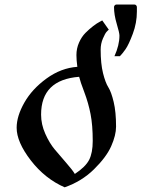

<svg xmlns="http://www.w3.org/2000/svg" viewBox="-20 -798 620 828"><path d="M570.3 -748V-767.6C570.3 -770.2 569.3 -772.6 567.4 -774.9C565.4 -777.2 563.2 -778.3 560.5 -778.3H481.4C478.8 -778.3 476.6 -777.2 474.6 -774.9C472.7 -772.6 471.7 -770.2 471.7 -767.6C471.7 -745.4 475.6 -721.4 483.4 -695.3C491.2 -669.3 495.1 -652.3 495.1 -644.5C495.1 -617.2 488 -587.6 473.6 -555.7H497.1C504.2 -562.8 512.4 -572.9 521.5 -585.9C530.6 -599 541 -621.1 552.7 -652.3C564.5 -683.6 570.3 -715.5 570.3 -748ZM313.5 -509.8C266.6 -506.5 222.3 -489.7 180.7 -459.5C139 -429.2 107.1 -394.5 85 -355.5C62.8 -316.4 51.8 -280.3 51.8 -247.1C51.8 -206.1 72.1 -159.2 112.8 -106.4C153.5 -53.7 202.1 -15 258.8 9.8C307.6 -7.2 349.8 -33 385.3 -67.9C420.7 -102.7 445.5 -135.9 459.5 -167.5C473.5 -199.1 480.5 -227.2 480.5 -252C480.5 -294.3 477.1 -329.8 470.2 -358.4C463.4 -387 455.7 -408 447.3 -421.4C438.8 -434.7 431.2 -455.1 424.3 -482.4C417.5 -509.8 414.1 -543.6 414.1 -584C414.1 -600.9 417.3 -616.9 423.8 -631.8C430.3 -646.8 435.5 -656.4 439.5 -660.6C443.4 -664.9 446.6 -668 449.2 -669.9L420.9 -710L410.2 -704.1C402.3 -700.2 392.9 -694 381.8 -685.5C370.8 -677.1 359.7 -667.3 348.6 -656.2C337.6 -645.2 328.3 -631.2 320.8 -614.3C313.3 -597.3 309.6 -579.4 309.6 -560.5C309.6 -546.2 310.9 -529.3 313.5 -509.8ZM321.3 -466.8C324.5 -453.1 332 -430.8 343.8 -399.9C355.5 -369 364.4 -337.6 370.6 -305.7C376.8 -273.8 379.9 -235.4 379.9 -190.4C379.9 -155.9 374.7 -128.6 364.3 -108.4C353.8 -88.2 333.3 -68 302.7 -47.9C296.2 -58.9 283.9 -74.9 265.6 -95.7C247.4 -116.5 230.8 -135.9 215.8 -153.8C200.8 -171.7 187.3 -194.2 175.3 -221.2C163.2 -248.2 157.2 -275.7 157.2 -303.7C157.2 -404 211.9 -458.3 321.3 -466.8Z"/></svg>

Font: TriodPostnaja
Style: Medium
Weight: 500
Version: 20110805; ttfautohint (v0.96) -l 8 -r 50 -G 200 -x 14 -w "G"